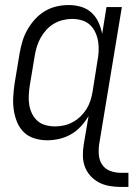

<svg xmlns="http://www.w3.org/2000/svg" viewBox="-20 -548 540 761"><path d="M459 193Q436 193 413.5 189Q391 185 372 175Q353 165 338.5 149Q324 133 316.5 113Q309 93 308.5 70Q308 47 312 24L331 -88Q318 -66 300.5 -47Q283 -28 261 -15.5Q239 -3 215 2.5Q191 8 167 8Q141 8 116.5 0.5Q92 -7 74.5 -24Q57 -41 47.5 -64.5Q38 -88 34.5 -113Q31 -138 32.5 -164.5Q34 -191 38 -218L58 -338Q62 -361 69 -384.5Q76 -408 88.5 -430Q101 -452 118.5 -471.5Q136 -491 158 -504Q180 -517 204 -522.5Q228 -528 252 -528Q278 -528 301.5 -521Q325 -514 342.5 -498Q360 -482 370 -460.5Q380 -439 385 -414L402 -520H463L373 24Q370 46 372 67.5Q374 89 385.5 105.5Q397 122 417 129.5Q437 137 459 137H489V193ZM198 -47Q216 -47 234 -51Q252 -55 268.5 -64Q285 -73 299 -86.5Q313 -100 323 -116Q333 -132 338.5 -149.5Q344 -167 347 -185L366 -305Q370 -325 371 -344.5Q372 -364 369 -383Q366 -402 358 -419.5Q350 -437 336.5 -449.5Q323 -462 304.5 -467.5Q286 -473 266 -473Q248 -473 229.5 -468.5Q211 -464 194.5 -454.5Q178 -445 164.5 -430.5Q151 -416 141.5 -399Q132 -382 126.5 -364.5Q121 -347 118 -329L98 -209Q95 -189 94 -169.5Q93 -150 96 -132Q99 -114 107 -97.5Q115 -81 128.5 -69Q142 -57 160.5 -52Q179 -47 198 -47Z"/></svg>

Font: Iosevka SS04 Light Oblique
Style: Regular
Weight: 300
Italic angle: -9°
Monospace: yes
Designer: Belleve Invis
Foundry: Belleve Invis
Version: Version 19.0.0; ttfautohint (v1.8.4)